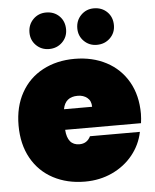

<svg xmlns="http://www.w3.org/2000/svg" viewBox="-56 -846 727 900"><g transform="rotate(-5 308.0 -396.0)"><path d="M20 -282.2Q20 -370.1 56.4 -435.5Q92.8 -501 158.4 -535.9Q224.1 -570.8 308.1 -570.8Q392.1 -570.8 457.5 -536.4Q522.9 -502 559.6 -438Q596.2 -374 596.2 -287.1Q595.7 -264.2 592.8 -243.2H235.8Q240.7 -169.9 296.9 -169.9Q333 -169.9 349.1 -203.1H584Q571.8 -143.1 533.4 -95.5Q495.1 -47.9 436.5 -20.5Q377.9 6.8 308.1 6.8Q224.1 6.8 158.4 -28.1Q92.8 -63 56.4 -128.4Q20 -193.8 20 -282.2ZM108.9 -711.9Q108.9 -749 133.5 -773.9Q158.2 -798.8 194.3 -798.8Q232.4 -798.8 256.8 -774.4Q281.2 -750 281.2 -711.9Q281.2 -675.8 256.1 -651.4Q231 -627 194.3 -627Q158.2 -627 133.5 -651.4Q108.9 -675.8 108.9 -711.9ZM238.8 -339.8H371.1Q371.1 -367.7 353 -382.3Q335 -397 308.1 -397Q249 -397 238.8 -339.8ZM334 -711.9Q334 -749 358.6 -773.9Q383.3 -798.8 418.9 -798.8Q457 -798.8 481.7 -774.4Q506.3 -750 506.3 -711.9Q506.3 -675.8 481.2 -651.4Q456.1 -627 418.9 -627Q383.3 -627 358.6 -651.4Q334 -675.8 334 -711.9Z"/></g></svg>

Font: Poppins Black
Style: Regular
Weight: 900
Designer: Ninad Kale (Devanagari), Jonny Pinhorn (Latin)
Foundry: Indian Type Foundry
Version: 4.004